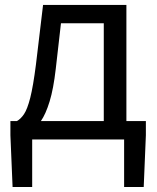

<svg xmlns="http://www.w3.org/2000/svg" viewBox="-20 -563 634 775"><path d="M109.9 0V191.9H30.8L22 -17.1V-74.2H47.9Q63.5 -82.5 76.9 -102.3Q90.3 -122.1 102.1 -168.2Q113.8 -214.4 125 -301.8L153.8 -543H490.2V-74.2H568.8V-17.1L560.1 191.9H481V0ZM145 -74.2H398.9V-469.2H226.1L205.1 -285.2Q195.8 -204.1 180.2 -153.3Q164.6 -102.5 145 -74.2Z"/></svg>

Font: Source Han Sans CN
Style: Regular
Weight: 400
Designer: Ryoko NISHIZUKA  (kana, bopomofo & ideographs); Paul D. Hunt (Latin, Greek & Cyrillic); Sandoll Communications , Soo-you
Foundry: Adobe
Version: Version 2.004;hotconv 1.0.118;makeotfexe 2.5.65603